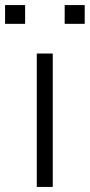

<svg xmlns="http://www.w3.org/2000/svg" viewBox="-64 -737 354 757"><path d="M81 0V-526H144V0ZM-44 -643V-717H35V-643ZM191 -643V-717H270V-643Z"/></svg>

Font: Archivo Expanded ExtraLight
Style: Regular
Weight: 250
Width: 7
Designer: Hector Gatti
Foundry: Omnibus-Type
Version: Version 2.001